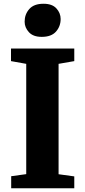

<svg xmlns="http://www.w3.org/2000/svg" viewBox="-20 -1001 454 1021"><path d="M119.5 -75V-661.5L38.5 -676V-743H375V-676L291.5 -661.5V-74.5L375 -63V0H39.5V-64ZM201.5 -805Q156.5 -805 133.8 -829.8Q111 -854.5 111 -885.5Q111 -925 135.8 -953Q160.5 -981 211 -981H212Q257.5 -981 280 -956.2Q302.5 -931.5 302.5 -900Q302.5 -861 277.8 -833Q253 -805 202.5 -805Z"/></svg>

Font: Merriweather 24pt Black
Style: Regular
Weight: 900
Designer: Eben Sorkin
Foundry: Eben Sorkin
Version: Version 2.100